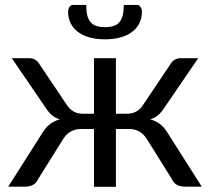

<svg xmlns="http://www.w3.org/2000/svg" viewBox="-20 -736 828 757"><path d="M775.5 0H713.5Q689.5 0 676.8 -7.5Q664 -15 657 -31L558.5 -188.5Q534 -227.5 488 -227.5H437V0.5H350.5V-227.5H300Q277.5 -227.5 259.2 -217.5Q241 -207.5 229.5 -188.5L131 -31Q123.5 -15 110.8 -7.5Q98 0 74 0H12.5L145.5 -209.5Q158.5 -231.5 175 -245Q191.5 -258.5 215.5 -265.5Q196.5 -271.5 183.2 -283.2Q170 -295 158.5 -313.5L26.5 -506.5H96.5Q109.5 -506.5 120 -499.8Q130.5 -493 136.5 -481.5L244 -321.5Q255 -305 270.5 -296.2Q286 -287.5 307 -287.5H350.5V-506.5H437V-287.5H479.5Q522 -287.5 543.5 -321.5L651 -481.5Q657 -493 667.8 -499.8Q678.5 -506.5 691.5 -506.5H761.5L629.5 -313.5Q618 -295 604.8 -283.2Q591.5 -271.5 572.5 -265.5Q596.5 -258.5 613 -245Q629.5 -231.5 642.5 -209.5ZM394 -629Q414.5 -629 428.5 -633.8Q442.5 -638.5 451.2 -649Q460 -659.5 464 -676Q468 -692.5 468 -716.5H520Q529.5 -716.5 534.5 -708Q539.5 -699.5 539.5 -689.5Q539.5 -664.5 529.5 -644.5Q519.5 -624.5 500.8 -610.2Q482 -596 455 -588.5Q428 -581 394 -581Q360 -581 333 -588.5Q306 -596 287.2 -610.2Q268.5 -624.5 258.5 -644.5Q248.5 -664.5 248.5 -689.5Q248.5 -699.5 253.5 -708Q258.5 -716.5 268 -716.5H320Q320 -692.5 324 -676Q328 -659.5 336.8 -649Q345.5 -638.5 359.5 -633.8Q373.5 -629 394 -629Z"/></svg>

Font: Lato 2
Style: Regular
Weight: 400
Designer: Lukasz Dziedzic with Adam Twardoch and Botio Nikoltchev
Foundry: tyPoland Lukasz Dziedzic
Version: Version 2.015; 2015-08-06; http://www.latofonts.com/